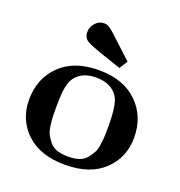

<svg xmlns="http://www.w3.org/2000/svg" viewBox="-123 -766 820 876"><g transform="rotate(20 287.5 -328.0)"><path d="M176 -599Q176 -623 193.5 -642.5Q211 -662 235 -662Q239 -662 242.5 -661.5Q246 -661 249 -660.5Q252 -660 256 -657.5Q260 -655 263 -653Q266 -651 272 -646.5Q278 -642 282.5 -638Q287 -634 295.5 -626Q304 -618 311.5 -611Q319 -604 332 -592Q345 -580 356 -570L395 -534L370 -494Q347 -502 308 -515Q218 -545 197 -558Q176 -571 176 -599ZM32 -218Q32 -321 99.5 -387Q167 -453 287 -453Q406 -453 474 -387Q542 -321 542 -218Q542 -121 475 -57.5Q408 6 287 6Q166 6 99 -57.5Q32 -121 32 -218ZM160 -229Q160 -199 160.5 -183.5Q161 -168 164.5 -140.5Q168 -113 176 -98Q184 -83 197.5 -66Q211 -49 233.5 -41.5Q256 -34 287 -34Q318 -34 340.5 -41.5Q363 -49 376.5 -66Q390 -83 398 -98Q406 -113 409.5 -140.5Q413 -168 413.5 -183.5Q414 -199 414 -229Q414 -332 393 -366Q361 -417 287 -417Q207 -417 177 -359Q160 -325 160 -229Z"/></g></svg>

Font: CMU Serif
Style: Bold
Weight: 700
Version: Version 0.7.0